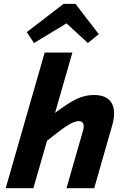

<svg xmlns="http://www.w3.org/2000/svg" viewBox="-20 -985 654 1005"><path d="M120.1 -816.9 313 -964.8H375L497.1 -806.2L439.9 -759.8L328.1 -862.8L158.2 -759.8ZM358.9 -710 268.1 -394Q342.3 -449.7 385 -468.8Q427.7 -487.8 471.2 -487.8Q523.9 -487.8 550.5 -462.9Q577.1 -438 577.1 -391.1Q577.1 -363.3 566.9 -327.1L473.1 0H328.1L414.1 -299.8Q418 -311.5 418 -324.2Q418 -351.1 392.1 -351.1Q371.6 -351.1 339.4 -332Q307.1 -313 226.1 -248L154.8 0H9.8L213.9 -710Z"/></svg>

Font: IntelOne Mono Bold
Style: Italic
Weight: 700
Italic angle: -16°
Designer: Fred Shallcrass
Foundry: Frere-Jones Type LLC
Version: Version 1.200;hotconv 1.1.0;makeotfexe 2.6.0;FJTRelease1.2